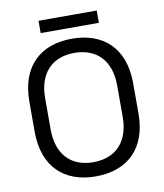

<svg xmlns="http://www.w3.org/2000/svg" viewBox="-92 -911 853 1000"><g transform="rotate(-10 334.5 -411.0)"><path d="M334 14C502 14 609 -85 609 -270V-430C609 -615 502 -714 334 -714C167 -714 60 -615 60 -430V-270C60 -85 167 14 334 14ZM144 -267V-433C144 -562 214 -639 334 -639C455 -639 525 -562 525 -433V-267C525 -138 455 -61 334 -61C214 -61 144 -138 144 -267ZM180 -771H488V-836H180Z"/></g></svg>

Font: Meta Space
Style: Regular
Weight: 400
Designer: Meta Pool / Florian Karsten
Foundry: Meta Pool / Florian Karsten
Version: Version 2.000;Glyphs 3.1.1 (3137)